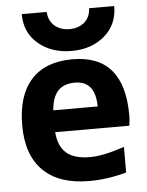

<svg xmlns="http://www.w3.org/2000/svg" viewBox="-54 -798 654 854"><g transform="rotate(-5 273.0 -371.0)"><path d="M177.7 -217.8Q182.6 -154.3 217.8 -124Q252.9 -93.8 324.2 -93.8Q381.8 -93.8 476.6 -126V-11.7Q388.7 12.7 307.6 11.7Q176.8 11.7 105.5 -57.6Q34.2 -127 34.2 -260.7Q34.2 -393.6 97.7 -463.9Q161.1 -534.2 282.2 -534.2Q512.7 -534.2 512.7 -263.7Q512.7 -244.1 508.8 -217.8ZM177.7 -315.4H376Q375 -429.7 284.2 -429.7Q234.4 -429.7 208.5 -401.9Q182.6 -374 177.7 -315.4ZM75.2 -753.9H186.5Q189.5 -712.9 215.8 -690.9Q242.2 -668.9 281.7 -668.9Q321.3 -668.9 347.7 -690.9Q374 -712.9 376 -753.9H488.3Q488.3 -670.9 429.7 -621.1Q371.1 -571.3 282.2 -571.3Q193.4 -571.3 134.3 -621.1Q75.2 -670.9 75.2 -753.9Z"/></g></svg>

Font: Nasu
Style: Bold
Weight: 700
Designer: Ryoko NISHIZUKA (kana &amp; ideographs); Paul D. Hunt (Latin, Greek &amp; Cyrillic); Wenlong ZHANG (bopomofo); Sandoll C
Version: Version 2014.1215